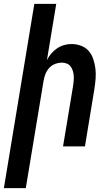

<svg xmlns="http://www.w3.org/2000/svg" viewBox="-53 -755 573 990"><path d="M-33 215 124 -735H237L189 -445Q198 -463 211 -478.5Q224 -494 241 -505.5Q258 -517 277 -522.5Q296 -528 315 -528Q341 -528 365 -519Q389 -510 404.5 -492Q420 -474 428 -450Q436 -426 439 -401Q442 -376 440 -350Q438 -324 434 -298L385 0H272L324 -313Q326 -326 327 -339.5Q328 -353 327 -366Q326 -379 322 -391Q318 -403 311 -412.5Q304 -422 292 -427Q280 -432 267 -432Q249 -432 231.5 -425.5Q214 -419 201.5 -405.5Q189 -392 182 -375Q175 -358 172 -340L80 215Z"/></svg>

Font: Iosevka Term Curly Oblique
Style: Bold
Weight: 700
Italic angle: -9°
Designer: Belleve Invis
Foundry: Belleve Invis
Version: Version 32.3.0